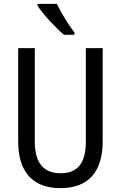

<svg xmlns="http://www.w3.org/2000/svg" viewBox="-20 -963 625 993"><path d="M274 -943H174V-934C199 -893 269 -818 311 -783H365V-795C336 -832 295 -898 274 -943ZM511 -232V-714H424V-232C424 -121 383 -67 294 -67C206 -67 160 -119 160 -231V-714H74V-232C74 -73 150 10 292 10C438 10 511 -75 511 -232Z"/></svg>

Font: Noto Sans Arabic UI Cn
Style: Regular
Weight: 400
Width: 3
Designer: Monotype Design Team, Nadine Chahine and Nizar Qandah
Foundry: Monotype Imaging Inc.
Version: Version 2.010